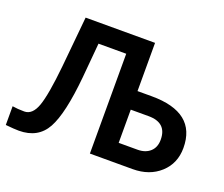

<svg xmlns="http://www.w3.org/2000/svg" viewBox="-129 -981 1393 1195"><g transform="rotate(20 567.5 -384.0)"><path d="M8.8 -112.3Q43 -106.4 87.9 -106.4Q141.6 -106.4 168.5 -182.1Q195.3 -257.8 214.8 -450.2L247.1 -786.1H707V-466.8H800.8Q1096.7 -466.8 1096.7 -231.4Q1096.7 -128.9 1025.9 -64.5Q955.1 0 844.7 0H561.5V-661.1H377.9L357.4 -431.6Q334 -183.6 278.8 -83Q223.6 17.6 96.7 17.6Q67.4 17.6 8.8 11.7ZM707 -124H832Q883.8 -124 915 -152.3Q946.3 -180.7 946.3 -231.4Q946.3 -343.8 825.2 -343.8H707Z"/></g></svg>

Font: Gothic A1 ExtraBold
Style: Regular
Weight: 800
Designer: HanYang I&C Co.,Ltd.
Foundry: HanYang I&C Co.,Ltd.
Version: Version 2.50